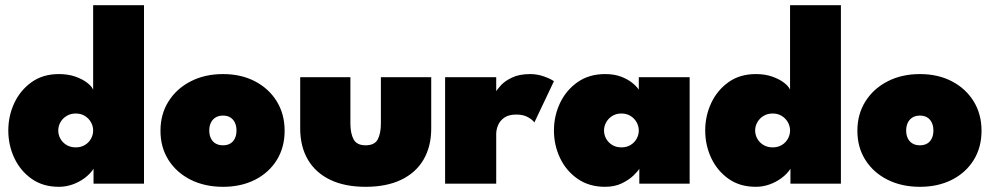

<svg xmlns="http://www.w3.org/2000/svg" viewBox="-20 -708 3835 740"><path d="M207 12Q145.5 12 102 -18.8Q58.5 -49.5 35.2 -99Q12 -148.5 12 -205Q12 -261.5 35.2 -311Q58.5 -360.5 102 -391.5Q145.5 -422.5 207 -422.5Q242.5 -422.5 270.2 -412.8Q298 -403 315.8 -389.2Q333.5 -375.5 339 -362.5V-688H535V0H340.5V-57.5Q327.5 -37.5 306.2 -21.8Q285 -6 259.5 3Q234 12 207 12ZM272 -140Q292 -140 307 -149Q322 -158 330.5 -173Q339 -188 339 -205Q339 -222 330.5 -237Q322 -252 307 -261.2Q292 -270.5 272 -270.5Q252 -270.5 236.8 -261.2Q221.5 -252 213 -237Q204.5 -222 204.5 -205Q204.5 -188 213 -173Q221.5 -158 236.8 -149Q252 -140 272 -140Z M839.5 12Q769.5 12 715 -15.2Q660.5 -42.5 629.5 -91.2Q598.5 -140 598.5 -204Q598.5 -268 629.5 -317.2Q660.5 -366.5 715 -394.5Q769.5 -422.5 839.5 -422.5Q909.5 -422.5 963 -394.5Q1016.5 -366.5 1046.8 -317.2Q1077 -268 1077 -204Q1077 -140 1046.8 -91.2Q1016.5 -42.5 963 -15.2Q909.5 12 839.5 12ZM839.5 -148Q856 -148 867.5 -154.8Q879 -161.5 885.2 -174.5Q891.5 -187.5 891.5 -205Q891.5 -222.5 885.2 -235.5Q879 -248.5 867.5 -255.5Q856 -262.5 839.5 -262.5Q823 -262.5 811.2 -255.5Q799.5 -248.5 793 -235.5Q786.5 -222.5 786.5 -205Q786.5 -187.5 793 -174.5Q799.5 -161.5 811.2 -154.8Q823 -148 839.5 -148Z M1330.5 -232Q1330.5 -194 1342.8 -171Q1355 -148 1389 -148Q1424 -148 1436 -171Q1448 -194 1448 -232V-410.5H1642V-213Q1642 -143 1612.2 -92.5Q1582.5 -42 1526 -15Q1469.5 12 1389 12Q1309 12 1252.8 -15Q1196.5 -42 1166.8 -92.5Q1137 -143 1137 -213V-410.5H1330.5Z M1892.5 0H1695.5V-410.5H1892.5V-352H1890Q1895.5 -363 1910.8 -379.5Q1926 -396 1953.8 -409.2Q1981.5 -422.5 2023.5 -422.5Q2051.5 -422.5 2077 -413.2Q2102.5 -404 2115 -395L2039.5 -236Q2033 -246 2015 -256.2Q1997 -266.5 1970 -266.5Q1941 -266.5 1924 -254.8Q1907 -243 1899.8 -225.8Q1892.5 -208.5 1892.5 -192Z M2444 0V-57.5Q2439 -48.5 2421.8 -31.8Q2404.5 -15 2376.8 -1.5Q2349 12 2312 12Q2250.5 12 2206.2 -18.8Q2162 -49.5 2138.5 -99Q2115 -148.5 2115 -205Q2115 -261.5 2138.5 -311Q2162 -360.5 2206.2 -391.5Q2250.5 -422.5 2312 -422.5Q2347 -422.5 2373 -412.8Q2399 -403 2416.2 -389.2Q2433.5 -375.5 2442 -362.5V-410.5H2638V0ZM2308 -205Q2308 -188 2316.5 -173Q2325 -158 2340 -149Q2355 -140 2375 -140Q2395 -140 2410 -149Q2425 -158 2433.5 -173Q2442 -188 2442 -205Q2442 -222 2433.5 -237Q2425 -252 2410 -261.2Q2395 -270.5 2375 -270.5Q2355 -270.5 2340 -261.2Q2325 -252 2316.5 -237Q2308 -222 2308 -205Z M2893 12Q2831.5 12 2788 -18.8Q2744.5 -49.5 2721.2 -99Q2698 -148.5 2698 -205Q2698 -261.5 2721.2 -311Q2744.5 -360.5 2788 -391.5Q2831.5 -422.5 2893 -422.5Q2928.5 -422.5 2956.2 -412.8Q2984 -403 3001.8 -389.2Q3019.5 -375.5 3025 -362.5V-688H3221V0H3026.5V-57.5Q3013.5 -37.5 2992.2 -21.8Q2971 -6 2945.5 3Q2920 12 2893 12ZM2958 -140Q2978 -140 2993 -149Q3008 -158 3016.5 -173Q3025 -188 3025 -205Q3025 -222 3016.5 -237Q3008 -252 2993 -261.2Q2978 -270.5 2958 -270.5Q2938 -270.5 2922.8 -261.2Q2907.5 -252 2899 -237Q2890.5 -222 2890.5 -205Q2890.5 -188 2899 -173Q2907.5 -158 2922.8 -149Q2938 -140 2958 -140Z M3525.5 12Q3455.5 12 3401 -15.2Q3346.5 -42.5 3315.5 -91.2Q3284.5 -140 3284.5 -204Q3284.5 -268 3315.5 -317.2Q3346.5 -366.5 3401 -394.5Q3455.5 -422.5 3525.5 -422.5Q3595.5 -422.5 3649 -394.5Q3702.5 -366.5 3732.8 -317.2Q3763 -268 3763 -204Q3763 -140 3732.8 -91.2Q3702.5 -42.5 3649 -15.2Q3595.5 12 3525.5 12ZM3525.5 -148Q3542 -148 3553.5 -154.8Q3565 -161.5 3571.2 -174.5Q3577.5 -187.5 3577.5 -205Q3577.5 -222.5 3571.2 -235.5Q3565 -248.5 3553.5 -255.5Q3542 -262.5 3525.5 -262.5Q3509 -262.5 3497.2 -255.5Q3485.5 -248.5 3479 -235.5Q3472.5 -222.5 3472.5 -205Q3472.5 -187.5 3479 -174.5Q3485.5 -161.5 3497.2 -154.8Q3509 -148 3525.5 -148Z"/></svg>

Font: League Spartan Thin Black
Style: Regular
Weight: 900
Version: Version 2.002